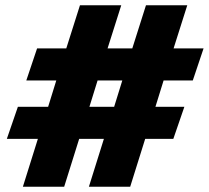

<svg xmlns="http://www.w3.org/2000/svg" viewBox="-20 -710 794 730"><path d="M602 -404 571 -304H681L639 -182H532L475 0H318L375 -182H281L224 0H67L124 -182H6L48 -304H163L194 -404H80L121 -526H232L284 -690H441L389 -526H483L535 -690H692L640 -526H754L713 -404ZM445 -404H351L320 -304H414Z"/></svg>

Font: Exo 2.0 Black
Style: Italic
Weight: 900
Italic angle: -8°
Designer: Natanael Gama
Version: Version 1.001;PS 001.001;hotconv 1.0.70;makeotf.lib2.5.58329